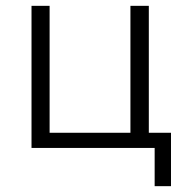

<svg xmlns="http://www.w3.org/2000/svg" viewBox="-20 -507 640 658"><path d="M510 131V0H88V-487H150V-52H427V-487H490V-52H566V131Z"/></svg>

Font: Nunito Sans 11pt Light
Style: Regular
Weight: 300
Version: Version 3.101;gftools[0.9.27]